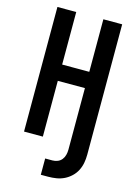

<svg xmlns="http://www.w3.org/2000/svg" viewBox="-139 -808 777 1094"><g transform="rotate(15 250.0 -261.0)"><path d="M215 213V117H258Q274 117 288.5 111Q303 105 312.5 93Q322 81 326 65.5Q330 50 330 34V-329H170V0H59V-735H170V-425H330V-735H441V34Q441 59 436.5 83Q432 107 421 128.5Q410 150 392 167Q374 184 352.5 194.5Q331 205 307 209Q283 213 258 213Z"/></g></svg>

Font: Iosevka SS04
Style: Bold
Weight: 700
Monospace: yes
Designer: Belleve Invis
Foundry: Belleve Invis
Version: Version 19.0.0; ttfautohint (v1.8.4)